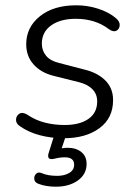

<svg xmlns="http://www.w3.org/2000/svg" viewBox="-20 -514 518 725"><path d="M221 8Q173 8 130 -3.5Q87 -15 56 -37Q40 -47 40.5 -62Q41 -77 53 -84.5Q65 -92 83 -81Q114 -60 149.5 -51Q185 -42 224 -42Q281 -42 314 -65Q347 -88 347 -131Q347 -159 328.5 -177.5Q310 -196 277 -204L181 -228Q134 -240 106.5 -271Q79 -302 79 -347Q79 -411 130.5 -452.5Q182 -494 268 -494Q311 -494 351 -481Q391 -468 417 -446Q433 -433 432 -418.5Q431 -404 419.5 -398Q408 -392 391 -404Q340 -443 266 -443Q208 -443 173 -418Q138 -393 138 -349Q138 -323 154 -303.5Q170 -284 204 -276L300 -251Q349 -239 378 -210Q407 -181 407 -136Q407 -68 355.5 -30Q304 8 221 8ZM191 191Q153 191 125 180Q111 175 109.5 163Q108 151 116 142.5Q124 134 138 140Q161 150 196 150Q223 150 241.5 139Q260 128 260 108Q260 80 225 80Q206 80 187 85Q171 89 165 84Q159 77 164 63L190 -20H235L213 46Q225 44 235 44Q267 44 287 60Q307 76 307 105Q307 144 274 167.5Q241 191 191 191Z"/></svg>

Font: Nunito Light
Style: Italic
Weight: 300
Italic angle: -9°
Designer: Vernon Adams
Foundry: Vernon Adams
Version: Version 3.601; ttfautohint (v1.8.2.53-6de2)